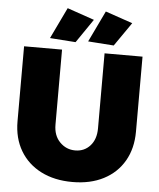

<svg xmlns="http://www.w3.org/2000/svg" viewBox="-61 -981 868 1048"><g transform="rotate(5 372.5 -457.5)"><path d="M256 -290Q256 -230 291 -194.5Q326 -159 375 -159Q425 -159 457 -194.5Q489 -230 489 -290V-701H697V-290Q697 -198 657.5 -129.5Q618 -61 545.5 -23.5Q473 14 375 14Q276 14 202.5 -23.5Q129 -61 88.5 -129.5Q48 -198 48 -290V-701H256ZM267 -929 415 -878 326 -748 185 -758ZM476 -929 625 -878 535 -748 394 -758Z"/></g></svg>

Font: Alexandria ExtraBold
Style: Regular
Weight: 800
Designer: Mohamed Gaber
Foundry: Kief Type Foundry
Version: Version 5.100